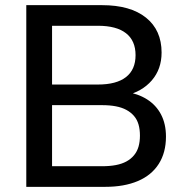

<svg xmlns="http://www.w3.org/2000/svg" viewBox="-20 -725 722 745"><path d="M82 0V-705H376Q486 -705 546.5 -656.5Q607 -608 607 -521Q607 -457 569 -413Q531 -369 466 -354V-369Q515 -362 550.5 -339.5Q586 -317 605 -280.5Q624 -244 624 -195Q624 -133 596 -89Q568 -45 515 -22.5Q462 0 388 0ZM182 -80H376Q406 -80 429.5 -84.5Q453 -89 470.5 -98.5Q488 -108 500 -122.5Q512 -137 517.5 -156Q523 -175 523 -199Q523 -223 517.5 -242Q512 -261 500 -275Q488 -289 470.5 -298.5Q453 -308 429.5 -312.5Q406 -317 376 -317H182ZM182 -397H360Q432 -397 469 -426Q506 -455 506 -511Q506 -567 469 -596Q432 -625 360 -625H182Z"/></svg>

Font: Nunito Sans 12pt SemiBold
Style: Regular
Weight: 600
Designer: Vernon Adams
Foundry: Vernon Adams
Version: Version 3.101;gftools[0.9.27]